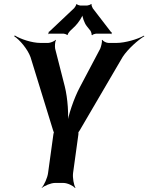

<svg xmlns="http://www.w3.org/2000/svg" viewBox="-20 -929 753 975"><path d="M309 -490 260 -682C258 -692 259 -717 264 -724L262 -727C257 -719 234 -711 225 -711H185C142 -711 83 -731 55 -749L52 -745C80 -727 120 -680 135 -639L249 -269C250 -267 253 -256 254 -257L255 -261C254 -260 251 -248 251 -246L224 -50C221 -26 204 11 192 24V26C205 14 239 0 259 0H302C322 0 352 14 361 26L363 24C355 11 348 -26 351 -50L378 -246C378 -248 379 -260 378 -261L377 -257C378 -256 385 -267 386 -269L603 -640C629 -680 682 -727 713 -745L711 -748C680 -730 615 -711 572 -711H531C521 -711 503 -719 500 -727L497 -724C500 -717 493 -692 489 -682L387 -489C355 -430 326 -342 319 -292H323C330 -342 324 -430 309 -490ZM544 -766 451 -887C449 -891 443 -904 445 -907L443 -909C440 -905 427 -901 423 -901H387C383 -901 372 -905 370 -908L367 -907C368 -904 360 -891 357 -888L231 -769C230 -768 229 -768 228 -768L227 -765V-762C227 -760 226 -758 225 -757L226 -755C227 -756 229 -758 231 -758H304C308 -758 319 -754 321 -751L324 -752C322 -755 332 -768 335 -771L362 -797C377 -812 400 -845 402 -861H398C396 -845 409 -811 420 -797L440 -772C442 -768 447 -755 445 -752L448 -750C450 -754 463 -758 467 -758H542C543 -758 543 -756 544 -755L548 -758C547 -759 545 -760 545 -761C545 -762 547 -762 548 -763L546 -766Z"/></svg>

Font: Asimov
Style: EdgeNarIt
Weight: 500
Designer: Google
Version: Version 2.000980: 2014